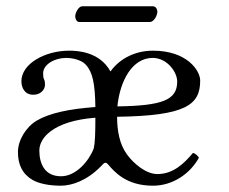

<svg xmlns="http://www.w3.org/2000/svg" viewBox="-20 -580 727 610"><path d="M456 -510C469 -510 480 -531 480 -543C480 -549 476 -560 466 -560H241C230 -560 219 -540 219 -528C219 -521 223 -510 232 -510ZM252 -375C274 -352 282 -315 283 -240C201 -234 138 -221 97 -197C63 -177 37 -135 37 -97C37 -57 51 -27 84 -8C105 4 139 10 173 10C208 10 256 -6 300 -51C311 -63 315 -67 323 -58C343 -35 380 10 466 10C529 10 584 -28 612 -79C609 -84 601 -93 593 -94C565 -61 531 -27 480 -27C445 -27 406.4 -57.9 383.3 -89.5C359.6 -121.9 352 -165.4 352 -209C571 -212 616 -247 616 -324C616 -356 574 -419 466 -419C412 -419 362 -396 331 -353C296 -417 223 -419 200 -419C122 -419 48 -377 48 -322C48 -303 57 -279 86 -279C110 -279 123 -296 123 -311C123 -318 122 -324 120 -328C118 -331 117 -337 117 -347C117 -375 153 -396 190 -396C210 -396 238 -390 252 -375ZM283 -206C283 -158 282 -127 278 -109C264 -71 223 -20 174 -20C121 -20 105 -61 105 -102C105 -124 118 -146 141 -163C170 -185 217 -201 283 -206ZM353 -242C361 -323 400 -396 465 -396C511 -396 543 -351 543 -321C543 -263 498 -244 353 -242Z"/></svg>

Font: Libertinus Serif Display
Style: Regular
Weight: 400
Designer: Philipp H. Poll
Foundry: Khaled Hosny
Version: Version 6.1